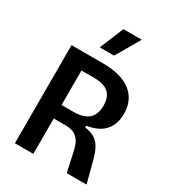

<svg xmlns="http://www.w3.org/2000/svg" viewBox="-211 -1006 1006 1119"><g transform="rotate(30 292.0 -446.0)"><path d="M69 0V-660H287Q325 -660 361 -653.5Q397 -647 428 -633.5Q459 -620 483 -597Q507 -574 520.5 -541.5Q534 -509 534 -465Q534 -432 525 -404Q516 -376 497.5 -354Q479 -332 449.5 -317.5Q420 -303 378 -296V-284Q422 -279 447.5 -261Q473 -243 488.5 -212.5Q504 -182 515 -138L551 0H418L390 -127Q383 -163 369.5 -187.5Q356 -212 333 -225Q310 -238 274 -238H193V0ZM193 -329H274Q340 -329 373.5 -358Q407 -387 407 -448Q407 -505 376 -533Q345 -561 279 -561H193ZM314 -731H218L284 -892H408Z"/></g></svg>

Font: Bricolage Grotesque SemiCondensed SemiBold
Style: Regular
Weight: 600
Width: 4
Designer: Mathieu Triay
Foundry: Atelier Triay
Version: Version 1.001;gftools[0.9.33.dev8+g029e19f]